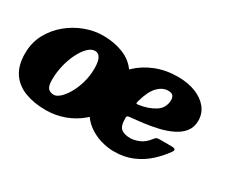

<svg xmlns="http://www.w3.org/2000/svg" viewBox="-97 -815 1324 1111"><g transform="rotate(30 565.0 -260.0)"><path d="M465 -205Q465 -272.5 491.8 -333Q518.5 -393.5 567 -440Q615.5 -486.5 682.5 -513.2Q749.5 -540 829.5 -540Q896 -540 947.5 -519.8Q999 -499.5 1028.2 -463Q1057.5 -426.5 1057.5 -378Q1057.5 -334.5 1034.2 -304.8Q1011 -275 972 -255.8Q933 -236.5 885.5 -225.2Q838 -214 788.8 -207.8Q739.5 -201.5 696.5 -197.5Q684 -196.5 684 -182.5Q683.5 -127 705 -110.5Q726.5 -94 766 -94Q792 -94 824.5 -107.5Q857 -121 883 -155.5Q889.5 -164 895.5 -168.5Q901.5 -173 917 -173H994Q1016 -173 1020.8 -166.5Q1025.5 -160 1014.5 -145Q984.5 -103 943 -65.2Q901.5 -27.5 846.8 -3.8Q792 20 722 20Q677 20 631.5 6Q586 -8 548.2 -36Q510.5 -64 487.8 -106.2Q465 -148.5 465 -205ZM708 -284.5Q773.5 -293.5 817.2 -321.8Q861 -350 861.5 -404Q861.5 -418.5 853.8 -430.2Q846 -442 819.5 -442Q783.5 -442 751.5 -409.5Q719.5 -377 698.5 -301Q695.5 -289.5 697 -286.5Q698.5 -283.5 708 -284.5ZM-6 -215Q-6 -286.5 24.8 -344.2Q55.5 -402 106 -443.8Q156.5 -485.5 216.5 -507.8Q276.5 -530 335 -530Q408 -530 467.5 -507Q527 -484 562.5 -434.5Q598 -385 598 -305Q598 -234 570 -176Q542 -118 494 -76.2Q446 -34.5 386 -12.2Q326 10 261.5 10Q182 10 121.8 -13Q61.5 -36 27.8 -85.5Q-6 -135 -6 -215ZM205.5 -160Q205.5 -119.5 218.8 -104.8Q232 -90 258 -90Q276 -90 298 -110Q320 -130 340 -164.8Q360 -199.5 373 -244.8Q386 -290 386 -340Q386 -430 338.5 -430Q315 -430 291.5 -407Q268 -384 248.5 -345.2Q229 -306.5 217.2 -258.5Q205.5 -210.5 205.5 -160Z"/></g></svg>

Font: Besley* Fatface
Style: Italic
Weight: 900
Italic angle: -13°
Designer: Owen Earl
Foundry: indestructible type*
Version: Version 3.000; ttfautohint (v1.8.3)